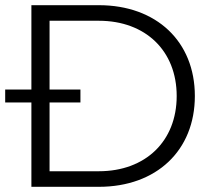

<svg xmlns="http://www.w3.org/2000/svg" viewBox="-21 -720 821 740"><path d="M100 0H360C582 0 730 -140 730 -350C730 -560 582 -700 360 -700H100V-375H-1V-325H100ZM360 -60H170V-325H289V-375H170V-640H360C540 -640 660 -524 660 -350C660 -176 540 -60 360 -60Z"/></svg>

Font: Gully Light
Style: Regular
Weight: 300
Designer: jaikishan Patel
Foundry: MagicType
Version: Version 1.000;Glyphs 3.2 (3242)